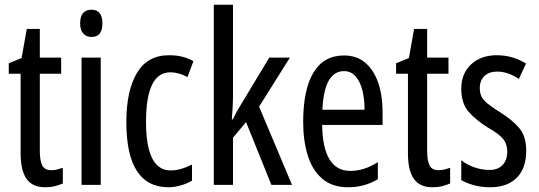

<svg xmlns="http://www.w3.org/2000/svg" viewBox="-20 -780 2272 810"><path d="M197 -62Q209 -62 221 -65Q233 -68 245 -72V-6Q229 1 211 5.5Q193 10 170 10Q117 10 92 -25.5Q67 -61 67 -133V-469H17V-513L71 -535L93 -658H148V-537H238V-469H148V-143Q148 -103 158 -82.5Q168 -62 197 -62Z M366 -739Q412 -739 412 -681Q412 -624 366 -624Q344 -624 331 -639Q318 -654 318 -681Q318 -739 366 -739ZM405 -537V0H324V-537Z M691 10Q513 10 513 -265Q513 -397 557.5 -472Q602 -547 693 -547Q725 -547 750 -540.5Q775 -534 796 -522L771 -455Q733 -475 699 -475Q596 -475 596 -266Q596 -61 700 -61Q722 -61 744.5 -67.5Q767 -74 790 -86V-18Q769 -5 741.5 2.5Q714 10 691 10Z M963 -383Q963 -355 961.5 -328.5Q960 -302 958 -276H962Q970 -293 978.5 -308.5Q987 -324 996 -338L1116 -537H1203L1073 -330L1212 0H1125L1018 -265L963 -199V0H882V-760H963Z M1431 -546Q1486 -546 1522 -514.5Q1558 -483 1576 -429.5Q1594 -376 1594 -309V-253H1339Q1342 -59 1458 -59Q1487 -59 1515.5 -68Q1544 -77 1574 -96V-24Q1518 10 1449 10Q1381 10 1339 -26.5Q1297 -63 1278 -125Q1259 -187 1259 -265Q1259 -402 1302.5 -474Q1346 -546 1431 -546ZM1431 -480Q1390 -480 1367 -440Q1344 -400 1340 -317H1518Q1518 -361 1509 -398Q1500 -435 1480.5 -457.5Q1461 -480 1431 -480Z M1831 -62Q1843 -62 1855 -65Q1867 -68 1879 -72V-6Q1863 1 1845 5.5Q1827 10 1804 10Q1751 10 1726 -25.5Q1701 -61 1701 -133V-469H1651V-513L1705 -535L1727 -658H1782V-537H1872V-469H1782V-143Q1782 -103 1792 -82.5Q1802 -62 1831 -62Z M2200 -144Q2200 -70 2160 -30Q2120 10 2048 10Q2011 10 1980 1.5Q1949 -7 1926 -20V-104Q1948 -86 1980 -74.5Q2012 -63 2045 -63Q2080 -63 2100 -83.5Q2120 -104 2120 -141Q2120 -173 2101.5 -195Q2083 -217 2038 -242Q1988 -273 1957 -308.5Q1926 -344 1926 -406Q1926 -470 1967.5 -508.5Q2009 -547 2076 -547Q2143 -547 2199 -512L2169 -447Q2148 -461 2125 -469.5Q2102 -478 2077 -478Q2043 -478 2023.5 -459Q2004 -440 2004 -408Q2004 -376 2023 -356Q2042 -336 2089 -307Q2139 -276 2169.5 -241Q2200 -206 2200 -144Z"/></svg>

Font: Noto Sans Lao ExtraCondensed
Style: Regular
Weight: 400
Width: 2
Designer: Monotype Design Team
Foundry: Monotype Imaging Inc.
Version: Version 2.004; ttfautohint (v1.8.4.7-5d5b)